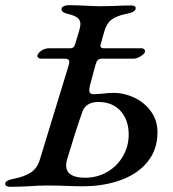

<svg xmlns="http://www.w3.org/2000/svg" viewBox="-42 -715 667 740"><path d="M-22 -7Q-21 -20 11 -26Q52 -34 76.5 -50Q101 -66 111 -98L222 -461Q225 -470 225 -477Q225 -489 207 -489H115Q109 -489 105 -493Q101 -497 102 -501Q106 -513 119.5 -521Q133 -529 146 -529H229Q243 -529 247 -543L263 -596Q268 -613 268 -622Q268 -638 256 -647Q244 -656 217 -662Q195 -667 195 -680Q195 -687 203.5 -691Q212 -695 223 -695Q250 -695 288 -693Q324 -691 343 -691L396 -692Q436 -694 461 -694Q481 -694 481 -684Q481 -668 447 -662Q407 -654 388 -639.5Q369 -625 360 -594L346 -544Q345 -542 345 -539Q345 -529 357 -529H504Q510 -529 513.5 -525.5Q517 -522 517 -517Q517 -509 501.5 -499Q486 -489 473 -489H353Q341 -489 335.5 -484Q330 -479 326 -465L304 -383Q302 -371 302 -368Q302 -352 318 -352Q330 -352 354 -354Q373 -357 396 -357Q437 -357 476 -338.5Q515 -320 540 -285.5Q565 -251 565 -205Q565 -140 528 -93Q491 -46 425 -21.5Q359 3 275 3L227 2Q183 0 140 0Q103 0 67 3Q23 5 -1 5Q-22 5 -22 -7ZM454 -196Q454 -253 422.5 -287.5Q391 -322 337 -322Q313 -322 297 -312Q281 -302 275 -283Q247 -203 217 -102Q213 -90 213 -78Q213 -53 232 -41.5Q251 -30 285 -30Q334 -30 372.5 -53Q411 -76 432.5 -114Q454 -152 454 -196Z"/></svg>

Font: EB Garamond Medium
Style: Italic
Weight: 500
Italic angle: -17.2°
Designer: Georg Duffner and Octavio Pardo
Foundry: Georg Duffner
Version: Version 1.000